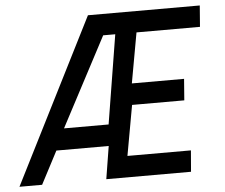

<svg xmlns="http://www.w3.org/2000/svg" viewBox="-81 -757 953 815"><g transform="rotate(-5 396.0 -350.0)"><path d="M-30.5 0 322.5 -700H799L792 -609.5H521.5L483 -395.5H705.5L698.5 -304.5H476L437.5 -90.5H708L700.5 0H339.5L362 -139.5H139L66 0ZM179.5 -230.5H369.5L431 -609.5H379.5Z"/></g></svg>

Font: Urbanist Medium
Style: Italic
Weight: 500
Italic angle: -8°
Designer: Corey Hu
Foundry: Corey Hu
Version: Version 1.330; ttfautohint (v1.8.4.7-5d5b)